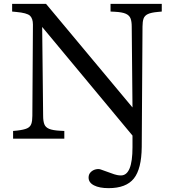

<svg xmlns="http://www.w3.org/2000/svg" viewBox="-20 -720 896 997"><path d="M544 257Q496 257 468 242.5Q440 228 440 202Q440 185 451 174Q462 163 477 159.5Q492 156 503 160L573 185Q579 187 588.5 189Q598 191 608 191Q668 191 668 45V-16L199 -580L204 -118Q204 -92 210 -75.5Q216 -59 235 -51Q254 -43 293 -41L314 -40V0H48V-40L69 -42Q104 -46 120.5 -53.5Q137 -61 142.5 -76.5Q148 -92 148 -118L151 -592Q151 -624 135.5 -638.5Q120 -653 64 -658L43 -660V-700H219L668 -162L664 -582Q664 -608 658 -624Q652 -640 633.5 -648.5Q615 -657 575 -659L554 -660V-700H820V-660L799 -658Q765 -655 748 -647Q731 -639 725.5 -623.5Q720 -608 720 -582L716 43Q715 157 675 207Q635 257 544 257Z"/></svg>

Font: Hedvig Letters Serif 12pt
Style: Regular
Weight: 400
Designer: Alexander Örn & Tor Weibull
Foundry: Kanon Foundry
Version: Version 1.000; ttfautohint (v1.8.4.7-5d5b)